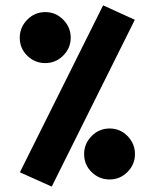

<svg xmlns="http://www.w3.org/2000/svg" viewBox="-20 -689 581 721"><path d="M367.2 -668.9 486.3 -614.7 174.3 11.7 54.7 -42ZM54.2 -547.4Q54.2 -586.4 82.3 -615Q110.4 -643.6 149.9 -643.6Q189.5 -643.6 217.5 -615Q245.6 -586.4 245.6 -547.4Q245.6 -508.3 217.3 -480.2Q189 -452.1 149.9 -452.1Q110.8 -452.1 82.5 -479.7Q54.2 -507.3 54.2 -547.4ZM295.9 -110.4Q295.9 -149.4 324 -178Q352.1 -206.5 391.6 -206.5Q431.2 -206.5 459 -178Q486.8 -149.4 486.8 -110.4Q486.8 -71.3 458.7 -43.2Q430.7 -15.1 391.6 -15.1Q352.5 -15.1 324.2 -42.7Q295.9 -70.3 295.9 -110.4Z"/></svg>

Font: Vazirmatn FD NL Black
Style: Regular
Weight: 900
Designer: Saber Rastikerdar
Foundry: Saber Rastikerdar
Version: Version 33.003